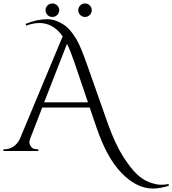

<svg xmlns="http://www.w3.org/2000/svg" viewBox="-30 -872 995 1109"><path d="M300.5 -785.5Q289 -774 272.5 -774Q256 -774 244.5 -785.5Q233 -797 233 -813Q233 -829 244.5 -840.5Q256 -852 272.5 -852Q289 -852 300.5 -840.5Q312 -829 312 -813Q312 -797 300.5 -785.5ZM488.5 -785.5Q477 -774 461 -774Q445 -774 433.5 -785.5Q422 -797 422 -813Q422 -829 433.5 -840.5Q445 -852 461 -852Q477 -852 488.5 -840.5Q500 -829 500 -813Q500 -797 488.5 -785.5ZM118 -734Q183 -761 243 -761Q293 -761 346 -724Q375 -704 411 -646Q435 -606 472 -501L594 -155Q636 -39 679.5 29.5Q723 98 759 132.5Q795 167 834 181Q873 195 898.5 195Q924 195 944 191L945 201Q897 217 851 217Q805 217 759 193.5Q713 170 673 128Q587 41 527 -137L488 -251H214L145 -73Q140 -61 140 -49Q140 -37 150.5 -23.5Q161 -10 183 -10H191V0H-10V-10H-1Q23 -10 46 -24.5Q69 -39 84 -68L332 -662Q278 -739 198 -739Q162 -739 121 -724ZM225 -281H478L399 -514Q376 -581 357 -619Z"/></svg>

Font: Cinzel Decorative
Style: Regular
Weight: 400
Designer: Natanael Gama
Version: Version 1.001;PS 001.001;hotconv 1.0.56;makeotf.lib2.0.21325